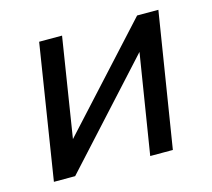

<svg xmlns="http://www.w3.org/2000/svg" viewBox="-77 -579 743 672"><g transform="rotate(-15 294.0 -243.5)"><path d="M40 0 117 -487H200L137 -89H108L472 -487H549L471 0H389L453 -399H481L117 0Z"/></g></svg>

Font: Nunito Sans 12pt Medium
Style: Italic
Weight: 500
Italic angle: -9°
Designer: Vernon Adams
Foundry: Vernon Adams
Version: Version 3.101;gftools[0.9.27]